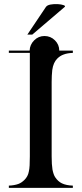

<svg xmlns="http://www.w3.org/2000/svg" viewBox="-20 -913 400 933"><path d="M334 -656Q307 -655 289 -648Q272 -642 258 -628Q239 -609 234 -573Q231 -547 231 -514V-153Q231 -133 232 -117Q233 -101 235 -89Q240 -64 248 -52Q262 -31 281 -22Q302 -12 334 -11V0H23V-11Q49 -12 69 -19Q85 -25 99 -39Q116 -56 120 -79Q123 -91 124 -109.5Q125 -128 125 -153V-656H23V-667H124Q125 -696 146 -717Q167 -738 196 -738Q226 -738 247 -717Q268 -696 268 -667H334ZM203 -879Q209 -888 226 -891Q243 -894 260.5 -893Q278 -892 289 -888Q300 -884 294 -879L137 -745H113Z"/></svg>

Font: Wachinanga
Style: Regular
Weight: 400
Designer: deFharo
Foundry: deFharo
Version: Wachinanga: Version 2.001 2013